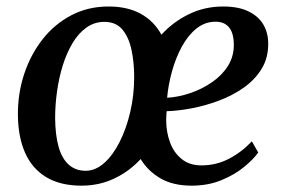

<svg xmlns="http://www.w3.org/2000/svg" viewBox="-20 -576 892 606"><path d="M237 10Q170.5 10 126 -16.8Q81.5 -43.5 59.2 -93.8Q37 -144 36.5 -214Q36 -280.5 56.2 -342Q76.5 -403.5 114 -451.5Q151.5 -499.5 204.5 -527.5Q257.5 -555.5 322.5 -555.5Q382.5 -555.5 424.2 -532.5Q466 -509.5 489.5 -466.5Q527 -507.5 576.8 -531.5Q626.5 -555.5 684 -555.5Q732.5 -555.5 764 -540.2Q795.5 -525 811 -498.8Q826.5 -472.5 826.5 -439Q827 -393.5 805.8 -358.8Q784.5 -324 748.8 -299Q713 -274 670 -258Q627 -242 584.2 -234Q541.5 -226 506 -225Q505.5 -218.5 505 -211.5Q504.5 -204.5 504.5 -198Q504.5 -159 516.8 -126.2Q529 -93.5 553.8 -73.8Q578.5 -54 615.5 -54Q662.5 -54 702.8 -75Q743 -96 775 -130L795 -94.5Q780.5 -74 751 -49.5Q721.5 -25 679.2 -7.5Q637 10 585 10Q526 10 486.2 -13.2Q446.5 -36.5 424 -74Q388 -35 340.5 -12.5Q293 10 237 10ZM250.5 -37Q281 -37 308.5 -61.2Q336 -85.5 357.2 -127.2Q378.5 -169 391 -222.2Q403.5 -275.5 403.5 -333Q403.5 -379 395 -418.8Q386.5 -458.5 366.2 -482.8Q346 -507 309.5 -507Q278 -507 252.8 -489Q227.5 -471 209 -440Q190.5 -409 178.2 -369.8Q166 -330.5 160 -287.5Q154 -244.5 154 -203.5Q154.5 -149.5 165 -112.5Q175.5 -75.5 197 -56.2Q218.5 -37 250.5 -37ZM507.5 -267.5Q543 -269.5 580 -282Q617 -294.5 648.5 -316Q680 -337.5 699 -367.2Q718 -397 718 -434Q718 -471 703.2 -489.2Q688.5 -507.5 660.5 -507.5Q626.5 -507.5 599.5 -485.5Q572.5 -463.5 553.2 -427.5Q534 -391.5 522.5 -349.5Q511 -307.5 507.5 -267.5Z"/></svg>

Font: Merriweather 48pt Medium
Style: Italic
Weight: 500
Italic angle: -7.8°
Version: Version 2.101